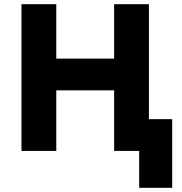

<svg xmlns="http://www.w3.org/2000/svg" viewBox="-20 -720 868 916"><path d="M644 176V0H586.5V-151.5H801.5V176ZM82.5 0V-700H248.5V-440.5H524.5V-700H690.5V0H524.5V-289H248.5V0Z"/></svg>

Font: Geologica Roman
Style: Bold
Weight: 700
Designer: Sindre Bremnes, Frode Helland
Foundry: Monokrom Skriftforlag AS
Version: Version 1.010;gftools[0.9.28]